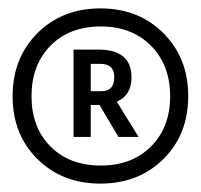

<svg xmlns="http://www.w3.org/2000/svg" viewBox="-20 -808 478 457"><path d="M196 -482H155V-690H214Q293 -690 293 -624Q293 -581 258 -566L310 -482H262L217 -558H196ZM219 -656H196V-591H222Q252 -591 252 -624Q252 -656 219 -656ZM369 -729Q428 -670 428 -579Q428 -488 369 -429.5Q310 -371 219 -371Q128 -371 69 -429.5Q10 -488 10 -579Q10 -670 69 -729Q128 -788 219 -788Q310 -788 369 -729ZM220 -414Q294 -414 339.5 -459.5Q385 -505 385 -579Q385 -653 339.5 -699Q294 -745 220 -745Q145 -745 100 -699Q55 -653 55 -579Q55 -505 100 -459.5Q145 -414 220 -414Z"/></svg>

Font: Hind Guntur Light
Style: Regular
Weight: 300
Designer: Manushi Parikh, Hitesh Malaviya
Foundry: Indian Type Foundry
Version: Version 1.002;PS 1.0;hotconv 1.0.86;makeotf.lib2.5.63406; tt